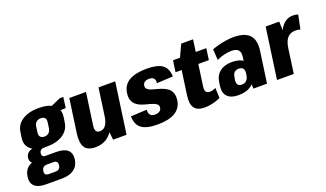

<svg xmlns="http://www.w3.org/2000/svg" viewBox="-108 -1197 3250 1915"><g transform="rotate(-20 1517.0 -239.0)"><path d="M255 -161Q148 -161 93.5 -205Q39 -249 50 -328L58 -383Q68 -463 135.5 -507Q203 -551 310 -551Q418 -551 472 -507Q526 -463 515 -383L507 -328Q496 -249 429.5 -205Q363 -161 255 -161ZM121 190Q39 190 1.5 155.5Q-36 121 -27 56Q-18 -11 29.5 -45Q77 -79 159 -79H327Q409 -79 446.5 -45Q484 -11 475 56Q465 121 417.5 155.5Q370 190 289 190ZM252 103Q301 103 307 56Q311 32 300.5 19.5Q290 7 266 7H197Q147 7 140 56Q133 103 183 103ZM113 -48Q76 -48 57 -68Q38 -88 42 -120Q47 -154 71 -173Q95 -192 135 -192H260L255 -161H223Q203 -161 190.5 -149.5Q178 -138 176 -120Q174 -102 182.5 -90.5Q191 -79 211 -79H244L239 -48ZM270 -263Q298 -263 316 -279.5Q334 -296 339 -326L347 -385Q352 -416 338.5 -432Q325 -448 296 -448Q267 -448 248.5 -432Q230 -416 225 -385L217 -326Q212 -296 226.5 -279.5Q241 -263 270 -263ZM397 -506 543 -571H580L565 -458L389 -451Z M762 -199Q757 -161 768 -142.5Q779 -124 809 -124Q846 -124 869.5 -155.5Q893 -187 902 -248L965 -319L959 -273Q939 -134 876.5 -61.5Q814 11 713 11Q631 11 600 -35.5Q569 -82 582 -181L633 -540H810ZM1044 0H901L887 -142L943 -540H1120Z M1370 10Q1255 10 1202 -30Q1149 -70 1148 -158L1318 -166Q1316 -128 1332 -110Q1348 -92 1382 -92Q1411 -92 1429.5 -105Q1448 -118 1451 -140Q1454 -163 1440 -176Q1426 -189 1401 -198Q1376 -207 1345.5 -214.5Q1315 -222 1285 -232.5Q1255 -243 1231.5 -262.5Q1208 -282 1196 -312.5Q1184 -343 1191 -390Q1202 -471 1268.5 -511Q1335 -551 1457 -551Q1571 -551 1623 -512.5Q1675 -474 1677 -389L1505 -380Q1509 -414 1494 -431Q1479 -448 1445 -448Q1416 -448 1398 -436Q1380 -424 1377 -401Q1374 -378 1388 -364Q1402 -350 1427 -341.5Q1452 -333 1482.5 -325.5Q1513 -318 1543 -306.5Q1573 -295 1596.5 -276.5Q1620 -258 1631.5 -227.5Q1643 -197 1637 -150Q1625 -70 1558.5 -30Q1492 10 1370 10Z M1870 11Q1794 11 1763.5 -31Q1733 -73 1745 -160L1794 -510L1867 -668H1993L1926 -190Q1921 -153 1932.5 -136Q1944 -119 1974 -119Q1989 -119 2004.5 -123.5Q2020 -128 2036 -137L2041 -29Q2018 -17 1989.5 -8Q1961 1 1930 6Q1899 11 1870 11ZM1734 -540H2087L2070 -419H1716Z M2380 -199 2399 -334Q2406 -382 2384.5 -405.5Q2363 -429 2311 -429Q2274 -429 2231.5 -418.5Q2189 -408 2154 -390L2147 -506Q2184 -520 2223.5 -529.5Q2263 -539 2302 -545Q2341 -551 2374 -551Q2497 -551 2547 -497Q2597 -443 2582 -334L2535 0H2391ZM2231 11Q2151 11 2113.5 -28Q2076 -67 2086 -138L2091 -175Q2101 -246 2149.5 -284.5Q2198 -323 2279 -323Q2363 -323 2404 -285Q2445 -247 2435 -176L2429 -139Q2420 -67 2368 -28Q2316 11 2231 11ZM2297 -77Q2327 -77 2346.5 -95.5Q2366 -114 2370 -145L2374 -170Q2378 -203 2364.5 -220Q2351 -237 2321 -237Q2290 -237 2273 -220.5Q2256 -204 2252 -169L2247 -144Q2243 -111 2255 -94Q2267 -77 2297 -77Z M2717 -540H2861L2867 -346L2819 0H2641ZM2822 -295Q2840 -421 2887 -486Q2934 -551 3010 -551Q3025 -551 3038.5 -548.5Q3052 -546 3063 -541L3033 -394Q3007 -401 2979 -401Q2927 -401 2896.5 -367Q2866 -333 2856 -264Z"/></g></svg>

Font: Pathway Extreme Condensed ExtraBold
Style: Italic
Weight: 800
Width: 3
Italic angle: -8°
Version: Version 1.001;gftools[0.9.26]